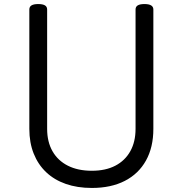

<svg xmlns="http://www.w3.org/2000/svg" viewBox="-20 -910 903 949"><path d="M434 19Q362 19 305 -1Q248 -21 208 -59Q168 -97 146.5 -151Q125 -205 125 -273V-863Q125 -877 136 -883.5Q147 -890 169 -890Q191 -890 202 -883.5Q213 -877 213 -863V-273Q213 -209 239.5 -162.5Q266 -116 315.5 -91Q365 -66 434 -66Q502 -66 550 -91Q598 -116 624 -162.5Q650 -209 650 -273V-863Q650 -877 661 -883.5Q672 -890 694 -890Q738 -890 738 -863V-273Q738 -182 701.5 -116.5Q665 -51 597 -16Q529 19 434 19Z"/></svg>

Font: Playwrite IT Moderna
Style: Regular
Weight: 400
Designer: Veronika Burian, José Scaglione
Foundry: TypeTogether
Version: Version 1.002